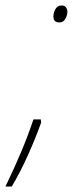

<svg xmlns="http://www.w3.org/2000/svg" viewBox="-64 -552 284 701"><path d="M153 -470Q131 -470 131 -492Q131 -506 138.5 -519Q146 -532 161 -532Q172 -532 177 -525Q182 -518 182 -510Q182 -496 174.5 -483Q167 -470 153 -470ZM-44 129Q-9 56 15 -1.5Q39 -59 58 -116H85L86 -104Q66 -48 38 14.5Q10 77 -21 129Z"/></svg>

Font: Noto Sans Disp Thin
Style: Italic
Weight: 100
Italic angle: -12°
Designer: Monotype Design Team
Foundry: Monotype Imaging Inc.
Version: Version 2.000;GOOG;noto-source:20170915:90ef993387c0